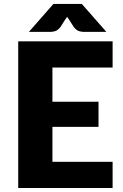

<svg xmlns="http://www.w3.org/2000/svg" viewBox="-20 -934 613 954"><path d="M240.5 -598.5V-428.5H469.5V-303.5H240.5V-130H539.5V0H70.5V-728.5H539.5V-598.5ZM508.5 -775.5H396.5Q387.5 -775.5 374.5 -778.8Q361.5 -782 347.5 -798.5L322.5 -837.5Q320 -841 317.8 -844Q315.5 -847 313.5 -850.5Q311.5 -847 309.2 -844Q307 -841 304.5 -837.5L279.5 -798.5Q265.5 -782 252.5 -778.8Q239.5 -775.5 230.5 -775.5H123.5L245.5 -914.5H386.5Z"/></svg>

Font: Lato ExtraBold
Style: Regular
Weight: 800
Designer: Lukasz Dziedzic with Adam Twardoch and Botio Nikoltchev
Foundry: tyPoland Lukasz Dziedzic
Version: Version 2.015; 2015-08-06; http://www.latofonts.com/